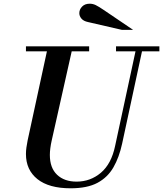

<svg xmlns="http://www.w3.org/2000/svg" viewBox="-20 -1004 880 1036"><path d="M361 12Q244 12 182 -37.5Q120 -87 120 -173Q120 -190 122.5 -208Q125 -226 129 -246L239 -754H373L259 -246Q254 -224 251.5 -204Q249 -184 249 -168Q249 -98 288 -61Q327 -24 393 -24Q468 -24 524.5 -72Q581 -120 601 -216L717 -754H752L639 -229Q623 -155 592 -101Q561 -47 506 -17.5Q451 12 361 12ZM120 -727V-754H461V-727ZM606 -727V-754H840V-727ZM637 -843 455 -885Q431 -890 419.5 -903.5Q408 -917 408 -933Q408 -953 423 -968.5Q438 -984 464 -984Q481 -984 496.5 -976.5Q512 -969 540 -950L698 -843Z"/></svg>

Font: Libre Bodoni Medium
Style: Italic
Weight: 500
Italic angle: -13°
Designer: Pablo Impallari, Rodrigo Fuenzalida
Foundry: Impallari Type
Version: Version 2.005;gftools[0.9.23]